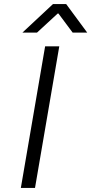

<svg xmlns="http://www.w3.org/2000/svg" viewBox="-20 -929 451 949"><path d="M203 -700H273L153 0H83ZM242 -909H307L411 -768H339L269 -862H265L163 -768H91Z"/></svg>

Font: Be Vietnam Light
Style: Italic
Weight: 300
Italic angle: -9.222°
Designer: Gabriel Lam
Foundry: TypeRant
Version: Version 3.000